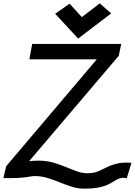

<svg xmlns="http://www.w3.org/2000/svg" viewBox="-53 -1062 804 1145"><path d="M449 63Q411 63 375 51.5Q339 40 303.5 25.5Q268 11 231 -0.5Q194 -12 155 -12Q143 -12 132.5 -10Q122 -8 104.5 -5.5Q87 -3 55 -1Q23 1 -33 0L-16 -71L524 -708H122L139 -800H670L655 -729L120 -100Q130 -102 143.5 -103Q157 -104 176 -104Q224 -104 264 -92.5Q304 -81 338.5 -66.5Q373 -52 405 -40.5Q437 -29 469 -29Q505 -29 531 -40Q557 -51 583.5 -64.5Q610 -78 644.5 -86.5Q679 -95 731 -91L703 1Q679 -4 663 1Q647 6 631.5 16Q616 26 594.5 37Q573 48 538.5 55.5Q504 63 449 63ZM413 -832 276 -980 362 -1040 435 -960 542 -1042 610 -982Z"/></svg>

Font: Victor Mono Thin
Style: Italic
Weight: 100
Italic angle: -12°
Monospace: yes
Designer: Rune Bjørnerås
Version: Version 1.561;gftools[0.9.30]